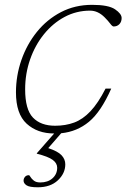

<svg xmlns="http://www.w3.org/2000/svg" viewBox="-20 -542 536 794"><path d="M136.5 232.5Q101.5 232.5 89.5 224.2Q77.5 216 77.5 205Q77.5 196.5 83.2 189.5Q89 182.5 99.5 182.5Q102 182.5 106.2 190Q110.5 197.5 120 205Q129.5 212.5 146.5 212.5Q178 212.5 197.2 195.2Q216.5 178 216.5 151.5Q216.5 133 198 119.2Q179.5 105.5 132 93.5L132.5 91.5L204 10Q134.5 10 90.2 -30.5Q46 -71 46 -160Q46 -229 68.5 -293.8Q91 -358.5 132.5 -410Q174 -461.5 232 -491.8Q290 -522 361 -522Q428.5 -522 455.8 -503.5Q483 -485 483 -467.5Q483 -452 473.8 -442.2Q464.5 -432.5 450 -432.5Q444.5 -432.5 435.8 -444.2Q427 -456 412.5 -470.5Q385 -498 352.5 -498Q296 -498 247.2 -472Q198.5 -446 161.8 -400.5Q125 -355 104.5 -296.2Q84 -237.5 84 -172.5Q84 -89.5 116.2 -55.8Q148.5 -22 208 -22Q251 -22 286.8 -35.2Q322.5 -48.5 354 -81.8Q385.5 -115 416.5 -175.5H440Q397.5 -79.5 348 -38.5Q298.5 2.5 233 9L179.5 70.5Q219 83.5 234.5 100Q250 116.5 250 137.5Q250 175 219.2 203.8Q188.5 232.5 136.5 232.5Z"/></svg>

Font: Newsreader 6pt ExtraLight
Style: Italic
Weight: 275
Italic angle: -17°
Designer: Hugues Gentile
Foundry: Production Type
Version: Version 1.003; ttfautohint (v1.8.3)